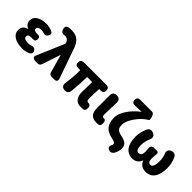

<svg xmlns="http://www.w3.org/2000/svg" viewBox="139 -1960 3306 3306"><g transform="rotate(45 1792.0 -307.0)"><path d="M309 14Q193 14 119 -30Q40 -79 40 -163Q40 -269 149 -296V-301Q108 -314 84 -350Q63 -382 63 -419Q63 -500 138 -544Q205 -583 311 -583Q384 -583 453 -554Q510 -525 478 -470Q445 -411 381 -439Q349 -447 321 -447Q283 -447 260 -432.5Q237 -418 237 -394Q237 -348 311 -348Q318 -348 325 -348Q392 -353 392 -290Q392 -226 326 -231Q315 -232 293 -232Q251 -232 232.5 -220Q214 -208 214 -181Q214 -122 327 -122Q353 -122 380 -130Q412 -145 440 -140Q469 -134 487 -105Q503 -79 494 -55Q486 -32 458 -16Q393 14 309 14Z M676 9 616 5Q581 3 568 -18Q555 -39 569 -71L783 -570L780 -585Q772 -622 743 -644Q716 -664 681 -664Q679 -664 677 -664Q598 -645 577 -723Q568 -758 576 -777Q584 -797 616 -806Q648 -813 702 -813Q802 -813 862.5 -757Q923 -701 960 -575L1136 -73Q1147 -39 1133 -19.5Q1119 0 1084 0H1065H1014Q994 0 978 -12Q962 -24 957 -43L864 -372H859L748 -39Q741 -16 721 -2.5Q701 11 676 9Z M1746 14Q1571 14 1571 -187Q1571 -201 1573 -270Q1575 -378 1576 -430H1452Q1452 -280 1432 -78Q1424 9 1340 5Q1245 -1 1262 -102Q1286 -269 1286 -430H1229Q1163 -430 1163 -498Q1163 -562 1225 -567L1249 -569H1550H1783Q1852 -569 1852 -500Q1852 -430 1783 -430H1746Q1739 -333 1739 -180Q1739 -152 1752 -140Q1763 -130 1791 -130Q1809 -132 1824 -116Q1837 -102 1840 -81Q1845 -49 1838 -26Q1830 2 1805 9Q1777 14 1746 14Z M2119 14Q2026 14 1985 -41Q1950 -88 1950 -185V-377V-479Q1950 -569 2039 -569Q2084 -569 2106 -543.5Q2128 -518 2126 -472Q2125 -451 2124 -410Q2117 -235 2117 -178Q2117 -151 2128.5 -140.5Q2140 -130 2166 -130Q2167 -130 2168 -130Q2183 -133 2196 -119Q2206 -105 2209 -87Q2214 -54 2209 -30Q2202 1 2178 9Q2151 14 2119 14Z M2621 196Q2538 169 2588 89Q2591 79 2591 70Q2591 48 2569.5 35.5Q2548 23 2484 9Q2390 -12 2340 -64Q2274 -133 2274 -261Q2274 -357 2347 -468Q2418 -577 2541 -671Q2526 -670 2476 -668Q2417 -667 2386 -665Q2309 -660 2309 -732Q2309 -799 2378 -799H2522H2667Q2698 -799 2719 -751Q2736 -710 2736 -668Q2736 -660 2732 -660H2730Q2619 -595 2536 -474Q2456 -357 2456 -272Q2456 -206 2483.5 -176Q2511 -146 2587 -130Q2674 -113 2710.5 -78.5Q2747 -44 2747 22Q2747 73 2714 148Q2698 176 2674 190Q2648 205 2621 196Z M2993 14Q2888 14 2828 -65Q2767 -146 2767 -293Q2767 -394 2817 -512Q2854 -583 2927 -555Q2973 -538 2984 -503Q2994 -469 2971 -424Q2936 -340 2936 -258Q2936 -130 3002 -130Q3073 -130 3073 -231Q3073 -265 3068 -307Q3063 -342 3079 -362Q3095 -382 3127 -382H3150H3200Q3244 -382 3238 -332Q3230 -274 3230 -231Q3230 -176 3245.5 -153Q3261 -130 3295 -130Q3325 -130 3343 -170Q3361 -211 3361 -285Q3361 -367 3338 -429Q3316 -473 3327 -507Q3338 -541 3382 -557Q3454 -583 3489 -519Q3539 -412 3539 -297Q3539 -149 3483 -68Q3425 14 3319 14Q3196 14 3153 -95H3149Q3106 14 2993 14Z"/></g></svg>

Font: GenSenRounded TW H
Style: Regular
Weight: 900
Version: Version 1.501;PS 1;hotconv 16.6.51;makeotf.lib2.5.65220